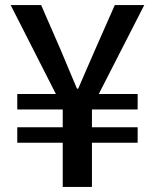

<svg xmlns="http://www.w3.org/2000/svg" viewBox="-20 -736 610 756"><path d="M227 0H342V-174H522V-235H342V-305H522V-366H369L548 -716H432L353 -537C331 -488 311 -439 288 -387H283C261 -438 241 -488 220 -537L142 -716H22L200 -366H48V-305H227V-235H48V-174H227Z"/></svg>

Font: Noto Sans CJK KR Medium
Style: Regular
Weight: 500
Designer: Ryoko NISHIZUKA (kana & ideographs); Paul D. Hunt (Latin, Greek & Cyrillic); Wenlong ZHANG (bopomofo); Sandoll Communica
Foundry: Adobe Systems Incorporated
Version: Version 1.004;PS 1.004;hotconv 1.0.82;makeotf.lib2.5.63406